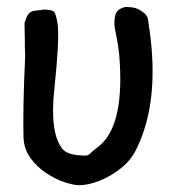

<svg xmlns="http://www.w3.org/2000/svg" viewBox="-20 -518 516 564"><path d="M212 26Q196 26 169 17Q142 8 115 -10Q88 -28 69 -54.5Q50 -81 49 -116Q48 -151 49 -210.5Q50 -270 54 -354Q53 -369 53 -380.5Q53 -392 53 -400L52 -450Q58 -471 64.5 -478Q71 -485 82 -486.5Q93 -488 111 -490Q116 -490 125.5 -488.5Q135 -487 139 -483Q145 -477 150 -442Q152 -417 149.5 -372Q147 -327 140 -260Q125 -127 164 -80Q180 -61 231 -61Q239 -61 245 -67Q250 -73 266 -85Q343 -141 332 -331Q331 -356 327.5 -379.5Q324 -403 319 -426Q316 -440 316 -448Q316 -466 319.5 -476.5Q323 -487 337 -494Q348 -499 359 -497Q379 -497 395 -486Q414 -474 415 -459Q425 -395 427 -352Q436 -189 379 -77Q365 -48 336 -24.5Q307 -1 273.5 12.5Q240 26 212 26Z"/></svg>

Font: Mansalva
Style: Regular
Weight: 400
Designer: Carolina Short
Foundry: Carolina Short
Version: Version 2.112; ttfautohint (v1.8.4.7-5d5b)